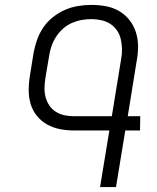

<svg xmlns="http://www.w3.org/2000/svg" viewBox="-20 -763 640 783"><path d="M388 0 426 -231H282Q252 -231 224 -236.5Q196 -242 172 -255.5Q148 -269 130.5 -290.5Q113 -312 105 -339Q97 -366 97 -395Q97 -424 102 -454L117 -548Q122 -575 131.5 -601.5Q141 -628 157 -651.5Q173 -675 196.5 -693.5Q220 -712 245.5 -723Q271 -734 298.5 -738.5Q326 -743 353 -743Q383 -743 412.5 -737.5Q442 -732 466.5 -717.5Q491 -703 508.5 -680.5Q526 -658 534.5 -630.5Q543 -603 543 -573Q543 -543 537 -512L501 -289H552L551 -231H491L453 0ZM282 -289H436L474 -522Q478 -543 477.5 -563.5Q477 -584 472.5 -603.5Q468 -623 457 -639Q446 -655 430 -665.5Q414 -676 393.5 -680.5Q373 -685 353 -685Q333 -685 313 -681.5Q293 -678 273.5 -669.5Q254 -661 238 -647Q222 -633 210 -615Q198 -597 191 -577.5Q184 -558 181 -539L165 -444Q162 -424 161.5 -404.5Q161 -385 166 -366.5Q171 -348 181.5 -332.5Q192 -317 208 -307Q224 -297 243 -293Q262 -289 282 -289Z"/></svg>

Font: Iosevka Light Extended Oblique
Style: Regular
Weight: 300
Width: 7
Italic angle: -9°
Monospace: yes
Designer: Belleve Invis
Foundry: Belleve Invis
Version: Version 32.5.0; ttfautohint (v1.8.4)